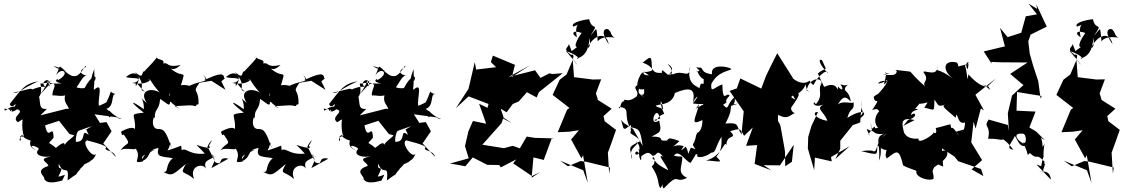

<svg xmlns="http://www.w3.org/2000/svg" viewBox="-20 -918 6205 1060"><path d="M239 -317C184 -311 212 -360 187 -408C167 -361 222 -371 203 -457C234 -453 309 -494 231 -460C322 -467 260 -424 271 -390C277 -398 365 -368 348 -420C317 -338 364 -350 363 -295C356 -281 422 -259 404 -299L406 -309L348 -318L203 -281ZM470 -173C419 -213 465 -133 399 -135C394 -197 439 -218 392 -191C404 -164 358 -153 337 -118C336 -148 288 -98 288 -102C243 -142 241 -114 276 -158C272 -245 247 -130 229 -226L306 -251L364 -178L390 -171L414 -196L533 -238L502 -287L627 -270L641 -262C677 -261 633 -253 583 -308C569 -235 618 -286 567 -317C615 -332 590 -400 619 -399C572 -407 611 -442 567 -352C602 -378 579 -354 526 -334C518 -376 555 -471 499 -422C495 -437 505 -441 500 -539C503 -533 462 -458 505 -474C518 -512 482 -499 447 -432C387 -421 363 -486 356 -378C428 -453 432 -510 467 -499C448 -500 394 -517 455 -549C452 -569 435 -512 401 -499C354 -489 350 -539 275 -553C322 -525 305 -546 346 -522C297 -560 319 -564 289 -501C319 -553 375 -515 299 -475C306 -493 261 -465 322 -458C246 -450 279 -481 198 -392C270 -482 236 -510 252 -439C273 -508 180 -464 241 -431C216 -460 103 -401 165 -417C152 -437 153 -427 52 -406C82 -401 80 -417 192 -470C111 -454 98 -424 34 -344C46 -306 81 -371 61 -329C25 -333 3 -288 5 -319C15 -313 53 -320 44 -301C25 -354 23 -273 74 -315C125 -300 36 -274 79 -243C125 -273 91 -262 108 -177C130 -169 65 -141 130 -186C55 -148 108 -118 91 -164C125 -189 76 -164 149 -142C137 -108 164 -97 184 -85C120 -126 182 -114 195 -96C167 -69 198 -47 260 -54C183 -39 245 -23 247 -2C166 25 231 54 224 70C243 104 303 83 323 79C349 28 339 53 302 57C343 -22 297 38 305 -14C333 58 363 -21 353 78C449 7 363 84 427 11C389 34 432 13 446 -11C521 -42 469 -48 471 -62C455 -37 488 -4 514 -77C501 -25 424 -135 461 -143C549 -120 577 -109 562 -98C568 -80 605 -92 620 -51L550 -126L596 -193L568 -244L513 -237L456 -203Z M1165 -31 1128 -104C1126 -86 1114 -109 1151 -146C1123 -89 1135 -133 1138 -100C1052 -111 1042 -146 1111 -70C1012 -59 1004 -121 970 -76C964 -66 991 -58 980 -114C898 -80 866 -86 883 -56C945 -129 907 -175 928 -98C893 -209 879 -205 848 -206C805 -213 832 -300 836 -260C829 -322 859 -301 864 -372C917 -337 925 -313 915 -403C928 -391 897 -359 926 -354C924 -347 1006 -297 944 -332C1044 -337 1024 -339 1061 -332C1073 -346 1047 -333 1076 -343C1078 -440 1037 -397 1081 -461L1147 -472L1225 -422L1202 -469C1252 -508 1192 -474 1217 -482C1220 -519 1188 -514 1107 -475C1098 -490 1151 -440 1102 -507C1132 -453 1109 -483 1027 -445C1074 -418 1029 -457 979 -447C1007 -544 996 -479 927 -536C911 -573 918 -504 977 -559C895 -542 916 -575 881 -568C892 -593 849 -585 846 -601C821 -567 777 -527 779 -525C756 -525 780 -472 725 -521C805 -430 723 -424 793 -409C765 -405 724 -494 730 -442C768 -503 727 -479 675 -492C741 -553 779 -461 708 -460C800 -443 824 -490 798 -476C812 -490 804 -471 862 -407C816 -436 744 -420 790 -350C722 -402 778 -390 774 -315C700 -369 691 -360 774 -296C683 -286 732 -289 725 -205C712 -228 628 -188 653 -180C651 -151 698 -212 650 -194C716 -101 682 -146 644 -85C665 -115 762 -72 716 -113C781 -49 693 -12 768 -26C769 -50 738 -50 837 -91C757 -74 778 -33 746 -22C826 -43 780 -90 856 -101C837 -47 878 -55 934 -45C888 -6 914 39 880 30C931 59 936 45 1006 -13C971 51 992 20 1052 70C1021 -1 1101 -21 1116 13C1109 -23 1105 -25 1176 -57C1143 -31 1150 -109 1167 -23C1218 2 1175 -56 1241 -42L1147 10Z M1717 -31 1680 -104C1678 -86 1666 -109 1703 -146C1675 -89 1687 -133 1690 -100C1604 -111 1594 -146 1663 -70C1564 -59 1556 -121 1522 -76C1516 -66 1543 -58 1532 -114C1450 -80 1418 -86 1435 -56C1497 -129 1459 -175 1480 -98C1445 -209 1431 -205 1400 -206C1357 -213 1384 -300 1388 -260C1381 -322 1411 -301 1416 -372C1469 -337 1477 -313 1467 -403C1480 -391 1449 -359 1478 -354C1476 -347 1558 -297 1496 -332C1596 -337 1576 -339 1613 -332C1625 -346 1599 -333 1628 -343C1630 -440 1589 -397 1633 -461L1699 -472L1777 -422L1754 -469C1804 -508 1744 -474 1769 -482C1772 -519 1740 -514 1659 -475C1650 -490 1703 -440 1654 -507C1684 -453 1661 -483 1579 -445C1626 -418 1581 -457 1531 -447C1559 -544 1548 -479 1479 -536C1463 -573 1470 -504 1529 -559C1447 -542 1468 -575 1433 -568C1444 -593 1401 -585 1398 -601C1373 -567 1329 -527 1331 -525C1308 -525 1332 -472 1277 -521C1357 -430 1275 -424 1345 -409C1317 -405 1276 -494 1282 -442C1320 -503 1279 -479 1227 -492C1293 -553 1331 -461 1260 -460C1352 -443 1376 -490 1350 -476C1364 -490 1356 -471 1414 -407C1368 -436 1296 -420 1342 -350C1274 -402 1330 -390 1326 -315C1252 -369 1243 -360 1326 -296C1235 -286 1284 -289 1277 -205C1264 -228 1180 -188 1205 -180C1203 -151 1250 -212 1202 -194C1268 -101 1234 -146 1196 -85C1217 -115 1314 -72 1268 -113C1333 -49 1245 -12 1320 -26C1321 -50 1290 -50 1389 -91C1309 -74 1330 -33 1298 -22C1378 -43 1332 -90 1408 -101C1389 -47 1430 -55 1486 -45C1440 -6 1466 39 1432 30C1483 59 1488 45 1558 -13C1523 51 1544 20 1604 70C1573 -1 1653 -21 1668 13C1661 -23 1657 -25 1728 -57C1695 -31 1702 -109 1719 -23C1770 2 1727 -56 1793 -42L1699 10Z M2002 -317C1947 -311 1975 -360 1950 -408C1930 -361 1985 -371 1966 -457C1997 -453 2072 -494 1994 -460C2085 -467 2023 -424 2034 -390C2040 -398 2128 -368 2111 -420C2080 -338 2127 -350 2126 -295C2119 -281 2185 -259 2167 -299L2169 -309L2111 -318L1966 -281ZM2233 -173C2182 -213 2228 -133 2162 -135C2157 -197 2202 -218 2155 -191C2167 -164 2121 -153 2100 -118C2099 -148 2051 -98 2051 -102C2006 -142 2004 -114 2039 -158C2035 -245 2010 -130 1992 -226L2069 -251L2127 -178L2153 -171L2177 -196L2296 -238L2265 -287L2390 -270L2404 -262C2440 -261 2396 -253 2346 -308C2332 -235 2381 -286 2330 -317C2378 -332 2353 -400 2382 -399C2335 -407 2374 -442 2330 -352C2365 -378 2342 -354 2289 -334C2281 -376 2318 -471 2262 -422C2258 -437 2268 -441 2263 -539C2266 -533 2225 -458 2268 -474C2281 -512 2245 -499 2210 -432C2150 -421 2126 -486 2119 -378C2191 -453 2195 -510 2230 -499C2211 -500 2157 -517 2218 -549C2215 -569 2198 -512 2164 -499C2117 -489 2113 -539 2038 -553C2085 -525 2068 -546 2109 -522C2060 -560 2082 -564 2052 -501C2082 -553 2138 -515 2062 -475C2069 -493 2024 -465 2085 -458C2009 -450 2042 -481 1961 -392C2033 -482 1999 -510 2015 -439C2036 -508 1943 -464 2004 -431C1979 -460 1866 -401 1928 -417C1915 -437 1916 -427 1815 -406C1845 -401 1843 -417 1955 -470C1874 -454 1861 -424 1797 -344C1809 -306 1844 -371 1824 -329C1788 -333 1766 -288 1768 -319C1778 -313 1816 -320 1807 -301C1788 -354 1786 -273 1837 -315C1888 -300 1799 -274 1842 -243C1888 -273 1854 -262 1871 -177C1893 -169 1828 -141 1893 -186C1818 -148 1871 -118 1854 -164C1888 -189 1839 -164 1912 -142C1900 -108 1927 -97 1947 -85C1883 -126 1945 -114 1958 -96C1930 -69 1961 -47 2023 -54C1946 -39 2008 -23 2010 -2C1929 25 1994 54 1987 70C2006 104 2066 83 2086 79C2112 28 2102 53 2065 57C2106 -22 2060 38 2068 -14C2096 58 2126 -21 2116 78C2212 7 2126 84 2190 11C2152 34 2195 13 2209 -11C2284 -42 2232 -48 2234 -62C2218 -37 2251 -4 2277 -77C2264 -25 2187 -135 2224 -143C2312 -120 2340 -109 2325 -98C2331 -80 2368 -92 2383 -51L2313 -126L2359 -193L2331 -244L2276 -237L2219 -203Z M3013 -513 2964 -488 2934 -530 2788 -493 2907 -558 2806 -493 2823 -560 2701 -611 2690 -575 2719 -547 2609 -534 2601 -575 2566 -425H2565L2497 -321L2567 -386L2677 -344L2666 -300L2708 -289L2807 -238L2688 -315L2625 -345L2664 -235L2591 -250L2566 -193L2547 -111L2568 -44L2464 -15L2507 -8L2549 0L2590 -49L2670 -8L2736 -7L2745 6L2830 -38L2813 -16L2917 54L2963 32L2915 63L2925 -49L2982 -35L3027 -157L3036 -154L2932 -157L2888 -164L2850 -99L2811 -113L2762 -100L2643 -119L2749 -238L2760 -271L2744 -318L2777 -298L2811 -344L2844 -358L2889 -409L2943 -380L2955 -409L3087 -514L3014 -508L3062 -503Z M3121 -675C3117 -652 3082 -650 3134 -614C3128 -616 3156 -625 3142 -591C3172 -549 3186 -543 3104 -637C3199 -603 3168 -585 3165 -595C3229 -613 3230 -675 3236 -709C3244 -640 3217 -655 3224 -655C3255 -721 3324 -752 3341 -674C3276 -767 3344 -768 3345 -746C3353 -752 3350 -711 3384 -708C3384 -708 3308 -727 3280 -690C3271 -782 3279 -763 3239 -721C3293 -801 3247 -743 3233 -812C3233 -813 3126 -799 3144 -771C3206 -790 3145 -801 3165 -713C3134 -728 3137 -756 3191 -736C3137 -661 3159 -641 3187 -674L3136 -636ZM3116 0 3185 -29 3216 -25 3348 7 3343 40 3336 -75C3351 -117 3367 -158 3381 -201L3318 -249L3312 -277L3357 -318L3281 -366L3270 -403L3299 -480L3252 -479L3149 -492L3142 -587L3108 -507L3070 -478L3031 -394L3124 -322L3111 -313L3059 -188L3123 -191L3176 -199L3133 -148L3190 -44L3199 -61L3225 92L3200 22L3072 -31Z M3591 -256C3613 -239 3603 -278 3647 -289C3613 -365 3631 -383 3641 -316C3575 -339 3603 -334 3631 -342C3712 -353 3707 -421 3704 -404C3784 -437 3824 -436 3805 -351C3818 -383 3854 -408 3805 -347C3877 -335 3892 -363 3804 -307C3812 -315 3815 -303 3840 -345C3821 -262 3785 -221 3858 -255C3858 -175 3810 -179 3831 -187C3814 -157 3830 -176 3811 -130C3788 -110 3851 -83 3794 -103C3769 -44 3788 -76 3766 -108C3730 -77 3740 -88 3755 -111C3696 -131 3665 -76 3731 -139C3649 -172 3676 -138 3657 -142C3603 -138 3662 -164 3578 -164C3622 -190 3636 -184 3619 -252C3558 -215 3600 -332 3618 -281L3626 -264ZM3409 -256C3426 -196 3418 -214 3431 -206C3483 -241 3457 -229 3463 -195C3451 -174 3482 -180 3516 -139C3432 -102 3464 -100 3470 -37C3438 -111 3530 -120 3487 -139C3538 -101 3485 -67 3512 -101C3496 -56 3531 9 3517 -76C3461 -34 3498 -127 3514 -49C3568 -99 3573 -58 3585 -58C3609 -60 3606 -99 3642 -51C3598 -78 3663 -4 3669 22C3584 -22 3611 -23 3582 -43C3587 -68 3609 -22 3578 1C3623 68 3608 92 3625 121C3674 55 3620 110 3645 122C3735 27 3700 100 3773 64C3715 35 3747 2 3747 -50C3743 -59 3730 -49 3701 -59C3727 -99 3770 -21 3793 -19C3837 -87 3813 -64 3832 -65C3815 -47 3862 -41 3909 -76C3932 -74 3926 -101 3963 -163C3966 -113 3960 -81 3935 -53C3975 -14 3953 -28 3878 -32C3969 -55 3981 -152 3990 -115C3991 -187 4060 -141 4007 -199C4007 -180 4078 -235 4075 -176C4039 -221 4071 -244 3985 -236C4046 -350 3981 -324 4054 -345C3998 -343 4044 -321 4036 -382C3988 -342 4007 -301 3972 -340C4014 -363 3965 -346 4008 -390C3991 -415 3970 -340 3968 -452C3923 -437 3903 -399 3907 -454C3941 -523 4002 -524 4019 -537C3995 -553 3900 -567 3911 -508C3839 -517 3871 -548 3837 -545C3800 -554 3862 -523 3844 -517C3873 -572 3831 -507 3826 -526C3831 -537 3833 -494 3865 -481C3867 -420 3853 -491 3841 -429C3839 -443 3766 -443 3790 -552C3787 -473 3753 -539 3693 -506C3668 -506 3715 -512 3665 -566C3697 -548 3697 -525 3676 -513C3715 -504 3708 -509 3667 -506C3640 -526 3631 -543 3635 -516C3566 -511 3604 -546 3528 -572C3582 -616 3575 -608 3580 -529C3522 -504 3502 -548 3563 -502C3506 -502 3553 -538 3519 -510C3476 -433 3511 -418 3536 -426C3543 -357 3491 -434 3542 -372C3517 -405 3485 -392 3523 -459C3451 -431 3513 -428 3496 -387C3442 -342 3422 -383 3426 -359C3400 -361 3407 -297 3396 -328C3466 -321 3420 -293 3456 -217C3506 -206 3514 -211 3528 -113L3475 -206L3424 -239Z M4315 0 4314 -79 4310 -105 4290 -217C4281 -256 4271 -230 4276 -284C4329 -255 4338 -282 4371 -295C4366 -289 4341 -309 4349 -326C4396 -391 4410 -421 4351 -391C4397 -443 4375 -392 4351 -489C4358 -448 4324 -441 4371 -368C4308 -398 4396 -372 4428 -452C4433 -397 4465 -413 4433 -417C4446 -496 4524 -490 4515 -457C4491 -418 4530 -396 4484 -342C4467 -379 4454 -301 4551 -352C4467 -318 4525 -314 4548 -251C4475 -263 4462 -303 4496 -299L4460 -223L4442 -162L4440 -98L4475 21L4479 -48L4572 -27L4568 -51L4671 -111L4592 -40L4619 -96V-141L4688 -227L4729 -242L4738 -360C4724 -286 4771 -321 4714 -257C4785 -294 4747 -325 4658 -267C4676 -333 4696 -299 4693 -353C4679 -340 4607 -380 4585 -309C4627 -376 4638 -401 4677 -357C4668 -423 4634 -409 4647 -436C4685 -479 4663 -430 4620 -454C4644 -413 4622 -420 4607 -441C4604 -389 4613 -479 4530 -438C4501 -501 4490 -520 4497 -513C4542 -555 4552 -510 4518 -586C4493 -597 4506 -559 4547 -518C4554 -509 4551 -531 4529 -518C4457 -467 4485 -420 4449 -473C4443 -463 4385 -435 4322 -525C4303 -497 4278 -468 4319 -511C4283 -535 4271 -498 4295 -508C4291 -490 4292 -535 4359 -485L4271 -624C4250 -582 4229 -542 4209 -499L4183 -429L4067 -485L4048 -430L4008 -416L4086 -303L4075 -192L4088 -168L4136 -214L4099 -113L4160 -117L4146 -13L4238 22L4196 -6L4286 -5L4362 -119L4352 -25Z M4993 -256C5055 -274 5030 -306 5011 -282C5005 -316 5079 -311 5032 -318C5095 -380 5019 -350 5026 -349C5094 -332 5120 -380 5083 -324C5144 -310 5136 -297 5139 -368C5160 -341 5155 -324 5199 -341C5175 -331 5196 -321 5256 -268C5267 -323 5261 -223 5308 -242C5306 -179 5275 -185 5309 -205C5234 -183 5262 -200 5272 -169C5226 -249 5236 -184 5228 -229C5231 -237 5186 -219 5146 -211C5160 -159 5117 -197 5135 -187C5133 -172 5043 -116 5051 -153C4972 -145 4967 -203 4970 -190C4966 -216 4937 -280 5029 -255L4967 -223ZM5404 -454C5447 -426 5457 -406 5437 -440C5439 -444 5404 -420 5326 -508C5320 -442 5320 -529 5307 -556C5356 -577 5298 -591 5320 -535C5334 -563 5316 -564 5341 -567C5231 -546 5288 -545 5262 -573C5190 -590 5177 -533 5242 -483C5151 -552 5150 -511 5154 -554C5161 -486 5071 -539 5079 -518C5115 -471 5068 -468 5087 -441C4982 -535 5024 -520 4985 -525C4934 -530 4912 -536 4931 -526C4929 -492 4881 -508 4855 -504C4939 -524 4846 -504 4872 -519C4873 -475 4843 -427 4878 -469C4846 -482 4798 -443 4855 -463C4915 -507 4847 -411 4812 -386C4884 -401 4849 -422 4804 -384C4806 -332 4852 -397 4795 -310C4854 -334 4813 -269 4867 -314C4842 -328 4784 -263 4828 -211C4794 -215 4765 -171 4781 -171C4743 -244 4786 -173 4814 -200C4806 -252 4793 -165 4788 -242C4785 -170 4837 -176 4862 -180C4802 -161 4845 -117 4832 -31C4860 -85 4819 -158 4876 -179C4813 -142 4827 -82 4806 -83C4781 -59 4851 -98 4734 -84C4834 -59 4820 -61 4824 -115C4890 -61 4875 -121 4870 -64C4909 -67 4850 -89 4876 -43C4935 -89 4943 -97 4966 -5C4998 14 5054 25 5038 30C5039 66 5116 83 5134 69C5136 28 5119 36 5138 5C5226 -51 5208 -68 5210 -86C5147 -91 5154 -68 5110 -32L5187 2L5180 -99L5249 -54L5270 -28L5396 15L5409 54L5344 17L5402 -34L5342 -132L5355 -246L5366 -208L5395 -319L5412 -309L5365 -395L5478 -485L5431 -440Z M5729 0C5726 -7 5756 -108 5740 -47C5743 -160 5760 -136 5736 -107C5735 -178 5702 -168 5749 -144L5699 -193L5663 -214L5697 -302L5592 -307L5595 -410L5731 -388L5725 -373L5712 -470L5683 -558L5665 -622L5657 -690L5670 -727L5759 -771L5701 -894L5706 -869L5658 -898L5705 -839L5643 -828L5618 -737L5543 -713L5501 -764L5528 -662L5411 -634L5455 -566L5453 -576L5512 -574L5653 -573L5557 -510L5628 -450H5632L5567 -390L5544 -293L5550 -195L5544 -228L5438 -258C5406 -210 5453 -232 5435 -152C5509 -153 5499 -138 5530 -153C5503 -145 5523 -161 5574 -92C5525 -96 5572 -137 5583 -168C5610 -118 5618 -102 5656 -117C5620 -116 5550 -186 5624 -180C5651 -184 5649 -108 5626 -134C5669 -53 5642 -55 5666 -73C5712 -28 5695 -80 5746 -26C5745 15 5760 -48 5733 40C5746 1 5755 42 5713 24C5733 34 5775 15 5782 74L5702 -10Z M5902 -675C5898 -652 5863 -650 5915 -614C5909 -616 5937 -625 5923 -591C5953 -549 5967 -543 5885 -637C5980 -603 5949 -585 5946 -595C6010 -613 6011 -675 6017 -709C6025 -640 5998 -655 6005 -655C6036 -721 6105 -752 6122 -674C6057 -767 6125 -768 6126 -746C6134 -752 6131 -711 6165 -708C6165 -708 6089 -727 6061 -690C6052 -782 6060 -763 6020 -721C6074 -801 6028 -743 6014 -812C6014 -813 5907 -799 5925 -771C5987 -790 5926 -801 5946 -713C5915 -728 5918 -756 5972 -736C5918 -661 5940 -641 5968 -674L5917 -636ZM5897 0 5966 -29 5997 -25 6129 7 6124 40 6117 -75C6132 -117 6148 -158 6162 -201L6099 -249L6093 -277L6138 -318L6062 -366L6051 -403L6080 -480L6033 -479L5930 -492L5923 -587L5889 -507L5851 -478L5812 -394L5905 -322L5892 -313L5840 -188L5904 -191L5957 -199L5914 -148L5971 -44L5980 -61L6006 92L5981 22L5853 -31Z"/></svg>

Font: Hussar Lance
Style: ExBd
Weight: 700
Foundry: Cannot Into Space Fonts, PlusOne Fonts
Version: Version 2.270